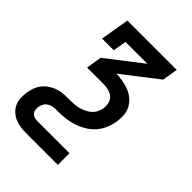

<svg xmlns="http://www.w3.org/2000/svg" viewBox="-218 -619 933 933"><g transform="rotate(45 248.0 -152.5)"><path d="M135 215Q114 215 94.5 212Q75 209 57.5 201Q40 193 26 179.5Q12 166 4.5 148.5Q-3 131 -3.5 111Q-4 91 -1 71Q2 54 8 37Q14 20 25 5.5Q36 -9 51.5 -20Q67 -31 83.5 -37.5Q100 -44 117.5 -46.5Q135 -49 152 -49H170Q185 -49 200 -50Q215 -51 229.5 -54.5Q244 -58 258.5 -64.5Q273 -71 285.5 -81Q298 -91 305.5 -105Q313 -119 316 -134Q319 -153 315 -170.5Q311 -188 298.5 -199.5Q286 -211 268 -215.5Q250 -220 231 -220H120L133 -300L314 -440H164L152 -371H72L97 -520H436L423 -440L242 -300Q266 -299 289 -295Q312 -291 332.5 -282.5Q353 -274 370 -259.5Q387 -245 397.5 -225Q408 -205 409.5 -181.5Q411 -158 407 -134Q403 -109 392 -84Q381 -59 363 -39Q345 -19 321 -5Q297 9 272 17Q247 25 221.5 28Q196 31 171 31H152Q142 31 130.5 34Q119 37 109.5 44Q100 51 95 61.5Q90 72 88 83Q86 94 88 104.5Q90 115 96.5 122Q103 129 113.5 132Q124 135 134 135H354V215Z"/></g></svg>

Font: Iosevka Curly Slab Medium
Style: Italic
Weight: 500
Italic angle: -9°
Monospace: yes
Designer: Belleve Invis
Foundry: Belleve Invis
Version: Version 22.1.2; ttfautohint (v1.8.4)